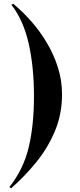

<svg xmlns="http://www.w3.org/2000/svg" viewBox="-20 -830 435 1040"><path d="M40 190 31 183Q107 87 135.5 -32Q164 -151 164 -309Q164 -467 135.5 -593.5Q107 -720 42 -804L51 -810Q101 -769 148 -716Q195 -663 233 -599.5Q271 -536 293.5 -465.5Q316 -395 316 -319Q316 -210 276.5 -117.5Q237 -25 174 51.5Q111 128 40 190Z"/></svg>

Font: Literata 72pt
Style: Bold
Weight: 700
Designer: Latin by Veronika Burian and Jose Scaglione. Greek by Irene Vlachou. Cyrillic by Vera Evstafieva.
Foundry: TypeTogether
Version: Version 3.002